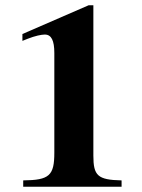

<svg xmlns="http://www.w3.org/2000/svg" viewBox="-20 -708 540 728"><path d="M441 0V-24C350 -26 334 -42 334 -118V-688H316L65 -579V-553L85 -561C113 -572 137 -577 150 -577C175 -577 186 -554 186 -507V-129C186 -42 167 -25 68 -24V0Z"/></svg>

Font: STIXGeneral
Style: Bold
Weight: 700
Designer: MicroPress Inc., with final additions and corrections provided by Coen Hoffman, Elsevier (retired)
Version: Version 1.1.0